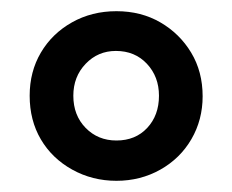

<svg xmlns="http://www.w3.org/2000/svg" viewBox="-20 -735 415 343"><path d="M188 -412Q145 -412 109 -432Q73 -452 53 -486Q33 -520 33 -564Q33 -607 53 -641Q73 -675 108.5 -695Q144 -715 188 -715Q232 -715 266.5 -695Q301 -675 321.5 -641Q342 -607 342 -563Q342 -521 322 -486.5Q302 -452 266.5 -432Q231 -412 188 -412ZM188 -484Q222 -484 243 -506.5Q264 -529 264 -564Q264 -598 242.5 -621Q221 -644 187 -644Q155 -644 133 -621Q111 -598 111 -564Q111 -529 133 -506.5Q155 -484 188 -484Z"/></svg>

Font: Nunito Sans 7pt SemiCondensed
Style: Bold
Weight: 700
Width: 4
Designer: Vernon Adams
Foundry: Vernon Adams
Version: Version 3.101;gftools[0.9.27]